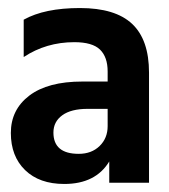

<svg xmlns="http://www.w3.org/2000/svg" viewBox="-20 -847 421 478"><path d="M140 -389Q78 -389 42.5 -423.5Q7 -458 7 -516Q7 -574 53 -609Q99 -644 185 -644H248V-669Q248 -705 229 -723.5Q210 -742 165 -742Q95 -742 39 -705V-798Q91 -827 179 -827Q267 -827 309 -787.5Q351 -748 351 -666V-392H252V-445Q218 -389 140 -389ZM176 -464Q208 -464 228 -483.5Q248 -503 248 -533V-576H198Q157 -576 135 -560Q113 -544 113 -517Q113 -464 176 -464Z"/></svg>

Font: Hind Jalandhar SemiBold
Style: Regular
Weight: 600
Designer: Namrata Goyal
Foundry: Indian Type Foundry
Version: Version 0.702;PS 1.0;hotconv 1.0.81;makeotf.lib2.5.63406